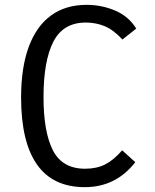

<svg xmlns="http://www.w3.org/2000/svg" viewBox="-20 -754 640 792"><path d="M67 -352Q67 -475 98.5 -560.5Q130 -646 190.2 -690Q250.5 -734 337 -734Q400 -734 455.8 -710Q511.5 -686 542 -636L485 -591Q448 -631 411.8 -646Q375.5 -661 334 -661Q240.5 -661 200 -581.8Q159.5 -502.5 159.5 -353Q159.5 -210 198.2 -134Q237 -58 331 -58Q379 -58 413.8 -75.8Q448.5 -93.5 484 -134L538 -85Q458 18 330 18Q198 18 132.5 -75.5Q67 -169 67 -352Z"/></svg>

Font: JuliaMono Latin
Style: Regular
Weight: 400
Monospace: yes
Designer: cormullion
Foundry: corm
Version: Version 0.049; ttfautohint (v1.8.4)